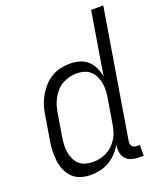

<svg xmlns="http://www.w3.org/2000/svg" viewBox="-138 -824 775 920"><g transform="rotate(-20 250.0 -363.5)"><path d="M167 8Q140 8 116 0.5Q92 -7 74.5 -24Q57 -41 47 -64.5Q37 -88 34 -113Q31 -138 32 -164.5Q33 -191 38 -218L58 -338Q61 -361 68.5 -384.5Q76 -408 88.5 -430Q101 -452 118.5 -471.5Q136 -491 158 -504Q180 -517 204 -522.5Q228 -528 252 -528Q278 -528 302 -521Q326 -514 343 -498Q360 -482 370 -460.5Q380 -439 384 -414L437 -735H499L391 -83Q390 -76 391 -69Q392 -62 396 -57Q400 -52 406.5 -49.5Q413 -47 421 -47H435V8H412Q393 8 375 3Q357 -2 345 -15Q333 -28 329.5 -46Q326 -64 329 -83L330 -88Q318 -66 300 -47Q282 -28 260.5 -15.5Q239 -3 214.5 2.5Q190 8 167 8ZM198 -47Q216 -47 234 -51Q252 -55 269 -64Q286 -73 299.5 -86.5Q313 -100 323 -116Q333 -132 338 -149.5Q343 -167 346 -185L366 -305Q370 -325 371 -344.5Q372 -364 369 -383Q366 -402 358 -419.5Q350 -437 336.5 -449.5Q323 -462 304.5 -467.5Q286 -473 266 -473Q248 -473 230 -468.5Q212 -464 194.5 -454.5Q177 -445 164 -430.5Q151 -416 141.5 -399Q132 -382 126.5 -364.5Q121 -347 118 -329L98 -209Q95 -189 94 -169.5Q93 -150 96.5 -132Q100 -114 107.5 -97.5Q115 -81 128.5 -69Q142 -57 160 -52Q178 -47 198 -47Z"/></g></svg>

Font: Iosevka Curly Light
Style: Italic
Weight: 300
Italic angle: -9°
Monospace: yes
Designer: Belleve Invis
Foundry: Belleve Invis
Version: Version 22.1.2; ttfautohint (v1.8.4)